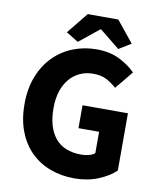

<svg xmlns="http://www.w3.org/2000/svg" viewBox="-92 -907 822 991"><g transform="rotate(10 319.0 -411.5)"><path d="M365 12Q298 12 239.5 -9.5Q181 -31 138 -73Q95 -115 70.5 -177.5Q46 -240 46 -322Q46 -403 71 -466.5Q96 -530 139.5 -574Q183 -618 241 -641Q299 -664 364 -664Q435 -664 486 -638Q537 -612 569 -579L492 -485Q467 -507 439 -522Q411 -537 369 -537Q331 -537 299.5 -522.5Q268 -508 245 -481Q222 -454 209.5 -415Q197 -376 197 -327Q197 -226 242.5 -170.5Q288 -115 380 -115Q400 -115 419 -120Q438 -125 450 -135V-247H342V-367H580V-67Q546 -34 490 -11Q434 12 365 12ZM197 -724 287 -835H447L537 -724L473 -685L369 -769H365L261 -685Z"/></g></svg>

Font: hySource Sans Pro
Style: Bold
Weight: 700
Designer: Paul D. Hunt
Foundry: Adobe Systems Incorporated
Version: Version 2.021;PS 2.000;hotconv 1.0.86;makeotf.lib2.5.63406